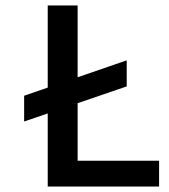

<svg xmlns="http://www.w3.org/2000/svg" viewBox="-20 -680 617 700"><path d="M68 -331 442 -460V-365L68 -237ZM154 0V-660H263V0ZM184 0V-94H560V0Z"/></svg>

Font: Bricolage Grotesque 24pt Medium
Style: Regular
Weight: 500
Designer: Mathieu Triay
Foundry: Atelier Triay
Version: Version 1.001;gftools[0.9.33.dev8+g029e19f]